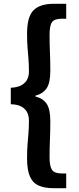

<svg xmlns="http://www.w3.org/2000/svg" viewBox="-20 -823 418 1015"><path d="M264 172Q216 172 184.5 158Q153 144 138 109.5Q123 75 123 14Q123 -27 125.5 -58.5Q128 -90 130.5 -120Q133 -150 133 -186Q133 -208 124.5 -227Q116 -246 95 -258.5Q74 -271 37 -272V-359Q74 -361 95 -373.5Q116 -386 124.5 -404.5Q133 -423 133 -444Q133 -481 130.5 -511Q128 -541 125.5 -572.5Q123 -604 123 -644Q123 -735 157.5 -769Q192 -803 264 -803H330V-724H307Q268 -724 255 -706Q242 -688 242 -638Q242 -591 244 -546.5Q246 -502 246 -448Q246 -386 227 -357Q208 -328 167 -317V-313Q208 -303 227 -274Q246 -245 246 -182Q246 -130 244 -85Q242 -40 242 8Q242 56 255 75Q268 94 307 94H330V172Z"/></svg>

Font: Noto Sans SC Thin
Style: Bold
Weight: 700
Version: Version 2.004-H2;hotconv 1.0.118;makeotfexe 2.5.65603